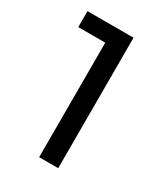

<svg xmlns="http://www.w3.org/2000/svg" viewBox="-115 -827 456 524"><g transform="rotate(30 113.0 -565.5)"><path d="M6.8 -359.9ZM6.8 -771H151.9V-359.9H91.8V-720.7H6.8Z"/></g></svg>

Font: Argentum Sans Light
Style: Regular
Weight: 300
Designer: Julieta Ulanovsky (Modified by Cristiano Sobral)
Foundry: Julieta Ulanovsky
Version: Version 1.000; ttfautohint (v1.5.65-e2d9)